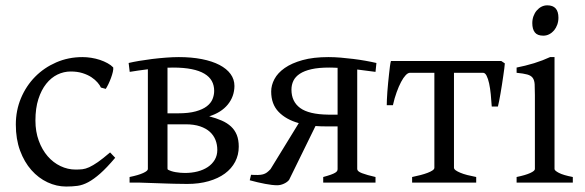

<svg xmlns="http://www.w3.org/2000/svg" viewBox="-20 -682 2186 717"><path d="M410.2 -92.8Q378.4 -55.2 354.2 -33.9Q330.1 -12.7 309.6 -1.7Q289.1 9.3 269.5 12Q250 14.6 227.1 14.6Q191.4 14.6 157.5 -1.2Q123.5 -17.1 97.2 -46.9Q70.8 -76.7 54.9 -119.6Q39.1 -162.6 39.1 -216.8Q39.1 -269.5 58.3 -315.4Q77.6 -361.3 111.1 -395.3Q144.5 -429.2 189.9 -449Q235.4 -468.8 288.1 -468.8Q304.2 -468.8 321 -466.1Q337.9 -463.4 353.3 -458.3Q368.7 -453.1 381.6 -446Q394.5 -439 402.8 -430.2Q403.8 -424.3 401.4 -413.6Q398.9 -402.8 394.5 -390.9Q390.1 -378.9 384.8 -367.9Q379.4 -356.9 375 -350.1L356.9 -355Q353 -363.8 344.2 -374Q335.4 -384.3 321.5 -393.6Q307.6 -402.8 288.3 -408.9Q269 -415 244.1 -415Q218.3 -415 194.6 -403.6Q170.9 -392.1 152.6 -369.1Q134.3 -346.2 123.3 -312Q112.3 -277.8 112.3 -231.9Q112.3 -190.4 124.8 -156.5Q137.2 -122.6 158 -98.6Q178.7 -74.7 205.8 -61.8Q232.9 -48.8 262.2 -48.8Q275.9 -48.8 287.6 -50Q299.3 -51.3 313.2 -57.6Q327.1 -64 345.5 -76.7Q363.8 -89.4 391.1 -112.8Z M625.5 -429.7Q620.6 -429.7 615.7 -429.4Q610.8 -429.2 605.5 -429.2V-258.8H644.5Q684.6 -258.8 710.9 -266.1Q737.3 -273.4 752.4 -285.2Q767.6 -296.9 773.7 -312Q779.8 -327.1 779.8 -342.8Q779.8 -363.3 771 -379.4Q762.2 -395.5 743.4 -406.7Q724.6 -418 695.6 -423.8Q666.5 -429.7 625.5 -429.7ZM605.5 -217.8V-52.7Q605.5 -51.8 606.4 -48.8Q618.7 -42 636 -39.1Q653.3 -36.1 670.4 -36.1Q695.8 -36.1 717.8 -41.7Q739.7 -47.4 756.1 -58.3Q772.5 -69.3 782 -85.4Q791.5 -101.6 791.5 -122.1Q791.5 -142.1 784.7 -159.4Q777.8 -176.8 763.7 -189.7Q749.5 -202.6 727.1 -210.2Q704.6 -217.8 673.3 -217.8ZM871.6 -134.3Q871.6 -103.5 858.2 -77.9Q844.7 -52.2 819.8 -33.9Q794.9 -15.6 759.3 -5.4Q723.6 4.9 679.2 4.9Q670.4 4.9 658 4.6Q645.5 4.4 631.6 4.2Q617.7 3.9 602.8 3.4Q587.9 2.9 573.7 2.4Q540 1.5 503.4 0H463.9V-21Q497.1 -27.8 514.6 -35.9Q532.2 -43.9 532.2 -50.8V-423.3Q513.7 -420.9 496.1 -418.5Q478.5 -416 464.4 -413.6L460.4 -446.8Q476.6 -450.7 499.5 -454.6Q522.5 -458.5 548.1 -461.7Q573.7 -464.8 599.9 -466.8Q626 -468.8 647.5 -468.8Q695.3 -468.8 733.9 -461.2Q772.5 -453.6 799.6 -439.5Q826.7 -425.3 841.1 -405.5Q855.5 -385.7 855.5 -360.8Q855 -321.3 830.6 -291.5Q806.2 -261.7 761.2 -247.6Q787.6 -240.7 808.1 -231.7Q828.6 -222.7 842.8 -209.5Q856.9 -196.3 864.3 -178Q871.6 -159.7 871.6 -134.3Z M1068.4 -347.2Q1068.4 -302.7 1100.8 -278.8Q1133.3 -254.9 1205.1 -253.9H1240.7V-428.7Q1232.4 -429.2 1224.4 -429.4Q1216.3 -429.7 1209.5 -429.7Q1169.9 -429.7 1143.1 -423.6Q1116.2 -417.5 1099.6 -406.5Q1083 -395.5 1075.7 -380.4Q1068.4 -365.2 1068.4 -347.2ZM917.5 -29.3Q932.6 -28.3 943.4 -28.6Q954.1 -28.8 962.2 -31Q970.2 -33.2 976.6 -37.8Q982.9 -42.5 990.2 -50.3L1095.7 -222.2Q1048.3 -235.4 1020.5 -264.2Q992.7 -293 992.7 -340.3Q992.7 -363.8 1004.9 -386.7Q1017.1 -409.7 1043.2 -428Q1069.3 -446.3 1109.6 -457.5Q1149.9 -468.8 1206.5 -468.8Q1228.5 -468.8 1252.2 -466.8Q1275.9 -464.8 1299.3 -461.9Q1322.8 -459 1344.7 -455.1Q1366.7 -451.2 1385.7 -446.8L1382.3 -413.6L1314 -422.4V-50.8Q1314 -42 1332 -35.2Q1350.1 -28.3 1382.3 -21V0H1187V-21Q1205.1 -25.9 1215.8 -29.8Q1226.6 -33.7 1231.9 -37.1Q1237.3 -40.5 1239 -43.7Q1240.7 -46.9 1240.7 -50.8V-210H1198.2Q1177.2 -210 1158.2 -211.4L1059.6 -10.3Q1053.2 -2 1040.5 3.9Q1027.8 9.8 1015.1 9.8Q997.1 9.8 970 4.6Q942.9 -0.5 912.6 -8.8Z M1519 0V-21Q1535.6 -24.4 1550.5 -28.3Q1565.4 -32.2 1576.9 -36.6Q1588.4 -41 1595.2 -45.7Q1602.1 -50.3 1602.1 -55.7V-410.2H1511.2Q1503.4 -410.2 1494.9 -401.1Q1486.3 -392.1 1477.8 -376Q1469.2 -359.9 1461.2 -337.6Q1453.1 -315.4 1447.3 -289.1H1424.3Q1424.3 -295.9 1424.8 -309.3Q1425.3 -322.8 1426.5 -338.9Q1427.7 -355 1429.4 -372.6Q1431.2 -390.1 1432.9 -406.2Q1434.6 -422.4 1436.3 -435.1Q1438 -447.8 1439.9 -454.1H1852.1L1865.2 -445.3Q1864.7 -439 1863.3 -426.5Q1861.8 -414.1 1859.4 -398.4Q1856.9 -382.8 1854.5 -365.7Q1852.1 -348.6 1849.1 -332.8Q1846.2 -316.9 1843.8 -304Q1841.3 -291 1839.4 -284.2H1816.4Q1814.9 -307.1 1812.7 -329.8Q1810.5 -352.5 1806.6 -370.4Q1802.7 -388.2 1797.1 -399.2Q1791.5 -410.2 1783.7 -410.2H1675.3V-55.7Q1675.3 -50.8 1681.6 -46.1Q1688 -41.5 1699 -36.9Q1710 -32.2 1725.3 -28.3Q1740.7 -24.4 1758.3 -21V0Z M1909.2 0V-21Q1942.4 -27.8 1960 -35.9Q1977.5 -43.9 1977.5 -50.8V-327.1Q1977.5 -352.1 1976.6 -367.4Q1975.6 -382.8 1969.2 -391.4Q1962.9 -399.9 1949 -403.8Q1935.1 -407.7 1909.2 -410.2V-429.7Q1924.3 -432.6 1941.2 -436.8Q1958 -440.9 1974.6 -446Q1991.2 -451.2 2006.3 -457Q2021.5 -462.9 2034.2 -468.8H2050.8V-50.8Q2050.8 -44.9 2067.1 -36.4Q2083.5 -27.8 2119.1 -21V0ZM2065.4 -615.7Q2065.4 -602.1 2061 -589.8Q2056.6 -577.6 2049.1 -568.6Q2041.5 -559.6 2031.2 -554.2Q2021 -548.8 2008.8 -548.8Q1986.8 -548.8 1977.3 -561Q1967.8 -573.2 1967.8 -595.7Q1967.8 -609.4 1972.2 -621.6Q1976.6 -633.8 1984.4 -642.8Q1992.2 -651.9 2002.2 -657Q2012.2 -662.1 2023.9 -662.1Q2065.4 -662.1 2065.4 -615.7Z"/></svg>

Font: Gentium Plus
Style: Regular
Weight: 400
Designer: J. Victor Gaultney, Annie Olsen, Iska Routamaa
Foundry: SIL International
Version: Version 1.510